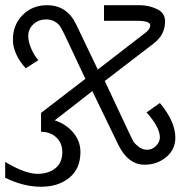

<svg xmlns="http://www.w3.org/2000/svg" viewBox="-20 -440 696 740"><path d="M655.8 90.8Q655.8 136.7 620.1 166Q585 194.8 537.1 194.8Q473.1 194.8 435.1 116.2L335.9 -88.9L190.9 23.9Q234.4 38.1 262.2 70.8Q290 104 290 146Q290 210 247.1 245.1Q204.6 279.8 138.2 279.8Q70.8 279.8 0 245.1V184.1Q76.7 230 125 230Q166.5 230 193.4 208.5Q220.2 187 220.2 146Q220.2 111.3 196.8 89.4Q173.8 67.9 138.2 67.9V-4.9L309.1 -136.2L229 -306.2Q218.3 -328.1 212.4 -337.4Q206.1 -347.7 191.9 -356.4Q177.7 -365.2 158.2 -365.2Q129.4 -365.2 109.4 -347.2Q88.9 -329.1 88.9 -300.8Q88.9 -279.3 100.6 -252Q112.8 -224.1 127.9 -208L79.1 -176.8Q29.8 -231.9 29.8 -287.1Q29.8 -344.2 66.9 -381.8Q104.5 -419.9 161.1 -419.9Q237.8 -419.9 272.9 -347.2L356.9 -171.9L524.9 -301.8Q526.4 -302.2 530.8 -306.6Q531.7 -307.6 537.6 -311.5Q542 -314.5 543.9 -316.4L549.8 -322.3Q552.7 -324.7 554.7 -328.6Q557.6 -334 558.1 -335.4Q559.1 -340.3 559.1 -342.8Q559.1 -359.9 505.9 -359.9H380.9V-419.9H519Q553.7 -419.9 585.4 -404.8Q616.2 -390.1 616.2 -357.9Q616.2 -305.2 571.8 -272L383.8 -127.9L477.1 70.8Q488.8 95.2 493.2 103.5Q498.5 113.3 514.2 125.5Q528.8 137.2 547.9 137.2Q566.4 137.2 581.1 122.6Q596.2 107.4 596.2 89.8Q596.2 50.8 544.9 -6.8L596.2 -43Q655.8 28.3 655.8 90.8Z"/></svg>

Font: Miedinger*
Style: Book
Weight: 400
Version: Version 001.000